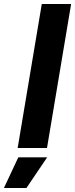

<svg xmlns="http://www.w3.org/2000/svg" viewBox="-77 -740 376 960"><path d="M131.9 -720H278.6L158 0H11.3ZM14.5 46.7H158.7L55.2 200H-57.4Z"/></svg>

Font: Oak Sans Light Italic
Style: Regular
Weight: 400
Italic angle: -9.5°
Foundry: Erik Kennedy, Walven
Version: Version 1.000;Glyphs 3.1.2 (3151)